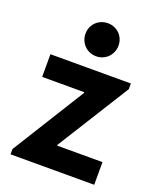

<svg xmlns="http://www.w3.org/2000/svg" viewBox="-141 -847 770 933"><g transform="rotate(20 244.0 -380.5)"><path d="M27.3 -27.3 260.7 -402.3V-406.2H43V-523.4H459V-494.1L225.6 -121.1V-117.2H460V0H27.3ZM168.9 -675.8Q168.9 -699.2 180.2 -718.8Q191.4 -738.3 211.2 -749.5Q231 -760.7 254.9 -760.7Q278.3 -760.7 297.9 -749.5Q317.4 -738.3 328.6 -718.8Q339.8 -699.2 339.8 -675.8Q339.8 -652.3 328.6 -632.6Q317.4 -612.8 297.9 -601.3Q278.3 -589.8 254.9 -589.8Q231 -589.8 211.2 -601.3Q191.4 -612.8 180.2 -632.6Q168.9 -652.3 168.9 -675.8Z"/></g></svg>

Font: Reddit Sans Fudge
Style: Bold
Weight: 700
Designer: Stephen Hutchings
Foundry: Reddit
Version: Version 1.013